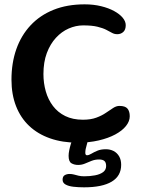

<svg xmlns="http://www.w3.org/2000/svg" viewBox="-20 -612 642 862"><path d="M328.5 28.5Q260 28.5 205 9.2Q150 -10 111.2 -46.5Q72.5 -83 52 -135.5Q31.5 -188 31.5 -254.5Q31.5 -329 53.2 -391Q75 -453 117.2 -498.2Q159.5 -543.5 220.5 -568Q281.5 -592.5 360 -592.5Q400 -592.5 433.8 -584.2Q467.5 -576 492.2 -562.5Q517 -549 530.8 -532.5Q544.5 -516 544.5 -499Q544.5 -478.5 533.5 -468.5Q522.5 -458.5 506.5 -458.5Q493.5 -458.5 482.8 -464.5Q472 -470.5 457 -478.2Q442 -486 417.5 -492Q393 -498 353.5 -498Q320.5 -498 288.5 -484Q256.5 -470 231 -442.2Q205.5 -414.5 190.2 -373.8Q175 -333 175 -279.5Q175 -239 185.5 -202Q196 -165 217.8 -136.2Q239.5 -107.5 273 -91Q306.5 -74.5 352.5 -74.5Q387.5 -74.5 412.5 -83.8Q437.5 -93 455.5 -105.5Q473.5 -118 488 -127.2Q502.5 -136.5 516 -136.5Q542.5 -136.5 552.5 -124.2Q562.5 -112 562.5 -90Q562.5 -67.5 545.5 -46.2Q528.5 -25 497.2 -8.2Q466 8.5 423 18.5Q380 28.5 328.5 28.5ZM357.5 229Q332 229 310 226.5Q288 224 274.5 216.5Q261 209 261 195Q261 180 270.5 174.5Q280 169 292.5 169Q302.5 169 312 171.5Q321.5 174 332.5 176.8Q343.5 179.5 358 179.5Q384 179.5 406.5 175.2Q429 171 442.8 160.8Q456.5 150.5 456.5 133.5Q456.5 117.5 448.8 110.8Q441 104 425 104Q406.5 104 391 110.2Q375.5 116.5 361.2 122.5Q347 128.5 331 128.5Q313.5 128.5 300.8 121Q288 113.5 288 87.5Q288 76.5 291 62Q294 47.5 298.2 33.8Q302.5 20 306 13Q311.5 1 321 -6.2Q330.5 -13.5 348 -13.5Q361.5 -13.5 368.2 -6.5Q375 0.5 375 10Q375 21.5 369 40Q363 58.5 363 74Q363 85 370.5 85Q379 85 390 78.2Q401 71.5 416.8 64.8Q432.5 58 455.5 58Q474.5 58 490 66Q505.5 74 514.8 89.8Q524 105.5 524 128Q524 178 481.5 203.5Q439 229 357.5 229Z"/></svg>

Font: Gluten
Style: Regular
Weight: 400
Designer: Tyler Finck
Foundry: Etcetera Type Company
Version: Version 1.300